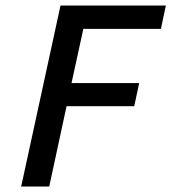

<svg xmlns="http://www.w3.org/2000/svg" viewBox="-20 -678 623 698"><path d="M283 -573 240 -376H486L468 -292H222L159 0H57L200 -658H583L565 -573Z"/></svg>

Font: Ysabeau Infant Semibold
Style: Italic
Weight: 600
Italic angle: -12°
Designer: Christian Thalmann (Catharsis Fonts)
Version: Version 0.003